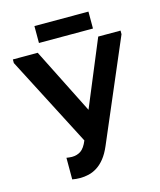

<svg xmlns="http://www.w3.org/2000/svg" viewBox="-124 -932 861 1030"><g transform="rotate(-15 306.5 -417.5)"><path d="M193 8Q181 8 170.5 7Q160 6 149 4V-116Q157 -115 164 -114Q171 -113 179 -113Q208 -113 229 -127.5Q250 -142 266 -181L8 -680V-700H146L330 -334L482 -700H606V-680L368 -123Q351 -83 330.5 -57.5Q310 -32 287 -17.5Q264 -3 240 2.5Q216 8 193 8ZM466 -749H166V-843H466Z"/></g></svg>

Font: Tilda Sans Bold
Style: Regular
Weight: 700
Designer: ParaType Ltd
Foundry: ParaType Ltd
Version: Version 1.009